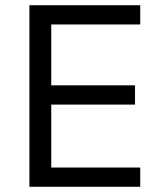

<svg xmlns="http://www.w3.org/2000/svg" viewBox="-20 -718 623 738"><path d="M93 0V-698H519V-624H177V-390H499V-316H177V-74H519V0Z"/></svg>

Font: Anuphan
Style: Regular
Weight: 400
Designer: Mike Abbink, Paul van der Laan, Pieter van Rosmalen, Mint Tantisuwanna
Foundry: Bold Monday; Cadson Demak
Version: Version 3.002;hotconv 1.0.109;makeotfexe 2.5.65596